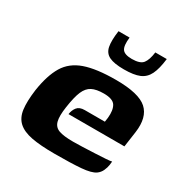

<svg xmlns="http://www.w3.org/2000/svg" viewBox="-142 -705 797 827"><g transform="rotate(30 257.0 -291.5)"><path d="M238 6Q168 6 124 -2.5Q80 -11 56.5 -32.5Q33 -54 28 -92Q23 -130 31 -190Q43 -269 71 -315.5Q99 -362 156 -382Q213 -402 310 -402Q424 -402 465 -365Q506 -328 495 -249L484 -172H206Q209 -193 220.5 -207.5Q232 -222 258 -222H358L361 -243Q365 -283 352 -304Q339 -325 294 -325Q257 -325 235.5 -314Q214 -303 202 -275Q190 -247 182 -192Q175 -145 181.5 -120.5Q188 -96 211.5 -87.5Q235 -79 282 -79Q299 -79 328 -80Q357 -81 388 -82.5Q419 -84 442 -85.5Q465 -87 471 -89L469 -71Q467 -57 460 -41.5Q453 -26 439 -16Q419 -2 370.5 2Q322 6 238 6ZM316 -458Q267 -458 242.5 -470Q218 -482 212.5 -510.5Q207 -539 214 -589H269Q264 -546 275.5 -530Q287 -514 323 -514Q364 -514 378 -532Q392 -550 397 -589H454Q448 -538 434 -509.5Q420 -481 392.5 -469.5Q365 -458 316 -458Z"/></g></svg>

Font: Genos
Style: Bold Italic
Weight: 700
Italic angle: -8°
Version: Version 1.010